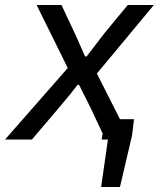

<svg xmlns="http://www.w3.org/2000/svg" viewBox="-49 -556 633 765"><path d="M381 0H356L360 -24L315 -120L266 -218H260Q233 -182 197 -140L181 -121L78 0H-29L221 -285L97 -536H196L250 -421L290 -331H296Q349 -400 369 -426L460 -536H564L337 -263L429 -81H485L477 -16L429 189H354Z"/></svg>

Font: Nebula Sans Medium
Style: Regular
Weight: 500
Italic angle: -9°
Designer: Paul D. Hunt for Adobe (as Source Sans)
Foundry: Nebula Entertainment & Broadcasting LLC
Version: Version 1.010